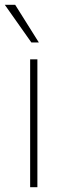

<svg xmlns="http://www.w3.org/2000/svg" viewBox="-36 -776 264 796"><path d="M119 0H89V-530H119ZM27 -756 125 -600H94L-16 -756Z"/></svg>

Font: Roundo ExtraLight
Style: Regular
Weight: 250
Designer: Namrata Goyal (Gurmukhi), Shiva Nallaperumal (Latin)
Foundry: Indian Type Foundry
Version: Version 1.000;PS 1.0;hotconv 1.0.88;makeotf.lib2.5.647800